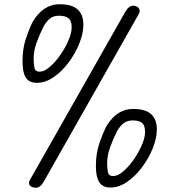

<svg xmlns="http://www.w3.org/2000/svg" viewBox="-20 -884 809 904"><path d="M148.5 0Q137.5 0 128.8 -4.5Q120 -9 117.2 -17.2Q114.5 -25.5 121 -37L568.5 -826Q586.5 -857.5 606.5 -857.5Q617 -857.5 625.5 -852.5Q634 -847.5 636.8 -838.2Q639.5 -829 632.5 -816.5L185 -27Q169.5 0 148.5 0ZM499.5 -1Q478.5 -1 463.2 -10.2Q448 -19.5 439.8 -42Q431.5 -64.5 431.5 -104Q431.5 -162.5 448.5 -211Q465.5 -259.5 479 -286.5Q492 -309 510 -328.2Q528 -347.5 552.2 -359.2Q576.5 -371 607.5 -371Q664 -371 691.2 -346.8Q718.5 -322.5 718.5 -274.5Q718.5 -234.5 699.8 -187.2Q681 -140 649.5 -97.5Q618 -55 579 -28Q540 -1 499.5 -1ZM512.5 -55Q534.5 -55 560.5 -77.2Q586.5 -99.5 609.8 -133Q633 -166.5 648 -201.5Q663 -236.5 663 -262.5Q663 -292.5 649.5 -304.8Q636 -317 605 -317Q580.5 -317 563.5 -305Q546.5 -293 531 -266Q512 -228 498.2 -190Q484.5 -152 484.5 -115.5Q484.5 -92.5 488 -73.8Q491.5 -55 512.5 -55ZM153.5 -494Q132 -494 116.8 -503.2Q101.5 -512.5 93.8 -535Q86 -557.5 86 -597Q86 -655.5 102.5 -704Q119 -752.5 133 -779.5Q146 -802 164 -821.2Q182 -840.5 206.2 -852.2Q230.5 -864 261.5 -864Q318 -864 345.2 -839.8Q372.5 -815.5 372.5 -767.5Q372.5 -727.5 353.8 -680.2Q335 -633 303.5 -590.5Q272 -548 233 -521Q194 -494 153.5 -494ZM166.5 -546.5Q188.5 -546.5 214.5 -569Q240.5 -591.5 264 -625.2Q287.5 -659 302.5 -694.2Q317.5 -729.5 317.5 -755.5Q317.5 -785 303.2 -797.5Q289 -810 257.5 -810Q233 -810 216.8 -798Q200.5 -786 185 -759Q166 -721 152.2 -683Q138.5 -645 138.5 -608.5Q138.5 -585.5 142 -566Q145.5 -546.5 166.5 -546.5Z"/></svg>

Font: Edu NSW ACT Hand
Style: Regular
Weight: 400
Designer: Tina and Corey Anderson, Eben Sorkin, Mirko Velimirovic
Foundry: Sorkin Type Co.
Version: Version 2.000